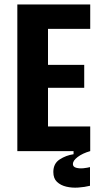

<svg xmlns="http://www.w3.org/2000/svg" viewBox="-20 -680 455 864"><path d="M58 0V-660H386V-550H196V-388H359V-285H196V-111H386V0ZM385 156Q361 162 332.5 164Q304 166 278.5 160Q253 154 236.5 138.5Q220 123 220 94Q220 56 248.5 37.5Q277 19 311 14V-6H386V0Q351 10 329.5 26.5Q308 43 308 58Q308 71 323 75Q338 79 356 77Q374 75 385 72Z"/></svg>

Font: Bricolage Grotesque 12pt Condensed Bricolage Grotesque 10pt Condensed Regular
Style: Bold
Weight: 700
Width: 3
Designer: Mathieu Triay
Foundry: Atelier Triay
Version: Version 1.001; ttfautohint (v1.8.4.7-5d5b);gftools[0.9.33.de